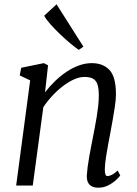

<svg xmlns="http://www.w3.org/2000/svg" viewBox="-20 -861 638 891"><path d="M189 -432.5Q209.5 -459.5 234.8 -484Q260 -508.5 288.2 -527.5Q316.5 -546.5 346.2 -557.2Q376 -568 406 -568Q457.5 -568 487.8 -536.5Q518 -505 518 -424Q518 -400 513.5 -369Q509 -338 503.2 -306Q497.5 -274 492.5 -247Q488 -222 482.2 -192.2Q476.5 -162.5 472 -132.8Q467.5 -103 466.5 -78.5Q466 -62 468.8 -53Q471.5 -44 478 -44Q488 -44 499.8 -50Q511.5 -56 526 -69.5L538 -47Q535 -41.5 520.5 -27.5Q506 -13.5 484.2 -1.8Q462.5 10 436 10Q419 10 406.8 4Q394.5 -2 388.2 -14.8Q382 -27.5 383 -48.5Q384 -65.5 386.8 -87Q389.5 -108.5 393.8 -132Q398 -155.5 402.5 -178.8Q407 -202 411 -222.5Q415 -244 419.8 -268.5Q424.5 -293 428.8 -319Q433 -345 435.8 -370.2Q438.5 -395.5 438.5 -418Q438.5 -451.5 432 -470Q425.5 -488.5 411 -496.2Q396.5 -504 371.5 -504Q349.5 -504 324 -492.8Q298.5 -481.5 272.8 -462Q247 -442.5 223.2 -417Q199.5 -391.5 181 -363.5L132 0H55L120 -488L71.5 -511L78.5 -546.5L183.5 -568L203 -558ZM345.5 -629.5Q330 -640 306.5 -659.5Q283 -679 258.5 -702.5Q234 -726 214 -748.5Q194 -771 185 -788L242.5 -841L367 -644.5Z"/></svg>

Font: Merriweather Light 18pt Light
Style: Italic
Weight: 300
Italic angle: -7.8°
Version: Version 2.101